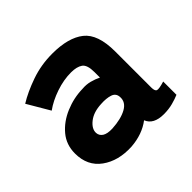

<svg xmlns="http://www.w3.org/2000/svg" viewBox="-127 -638 788 788"><g transform="rotate(-45 267.0 -244.0)"><path d="M223 6Q144 10 91.5 -28Q39 -66 39 -138Q39 -189 69.5 -225.5Q100 -262 148.5 -282.5Q197 -303 249 -304Q272 -306 293 -300.5Q314 -295 332 -286V-318Q332 -360 314 -372.5Q296 -385 263 -385Q220 -385 174.5 -369.5Q129 -354 96 -330L39 -427Q81 -453 139.5 -473.5Q198 -494 263 -494Q356 -494 404 -456Q452 -418 452 -318V-108Q452 -87 461.5 -84Q471 -81 504 -91V-14Q488 -7 464 -0.5Q440 6 411 6Q352 6 336 -34Q290 1 223 6ZM220 -102Q273 -105 304.5 -122.5Q336 -140 334 -171Q333 -194 311.5 -201Q290 -208 259 -206Q213 -204 186 -182.5Q159 -161 160 -137Q161 -120 175.5 -110.5Q190 -101 220 -102Z"/></g></svg>

Font: Zen Kaku Gothic Antique Black
Style: Regular
Weight: 900
Designer: Yoshimichi Ohira
Foundry: Positype
Version: Version 1.001